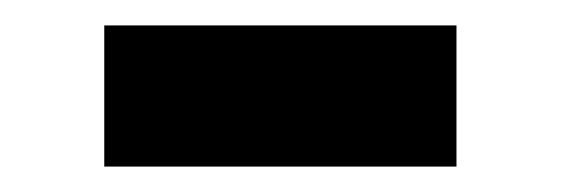

<svg xmlns="http://www.w3.org/2000/svg" viewBox="-20 -380 441 151"><path d="M62 -249V-360H339V-249Z"/></svg>

Font: IBM Plex Arabic Medium
Style: Regular
Weight: 500
Designer: Mike Abbink, Paul van der Laan, Pieter van Rosmalen, Wael Morcos, Khajak Apelian
Foundry: Bold Monday
Version: Version 1.0